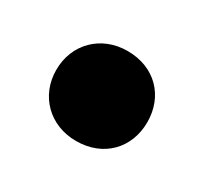

<svg xmlns="http://www.w3.org/2000/svg" viewBox="-54 -425 313 296"><g transform="rotate(30 103.0 -277.0)"><path d="M103 -197C152 -197 184 -231 184 -277C184 -323 152 -357 103 -357C56 -357 22 -323 22 -277C22 -231 56 -197 103 -197Z"/></g></svg>

Font: Mona Sans SemiCondensed
Style: Bold
Weight: 700
Width: 4
Designer: Deni Anggara
Foundry: GitHub
Version: Version 2.000